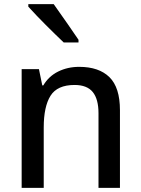

<svg xmlns="http://www.w3.org/2000/svg" viewBox="-20 -902 678 922"><path d="M84 0V-570H167L183 -492H188Q214 -536 259.5 -558.5Q305 -581 360 -581Q455 -581 505.5 -531.5Q556 -482 556 -373V0H453V-358Q453 -426 425.5 -460Q398 -494 338 -494Q255 -494 222.5 -442Q190 -390 190 -290V0ZM286 -698Q266 -717 244 -738.5Q222 -760 199.5 -782.5Q177 -805 155.5 -827.5Q134 -850 116 -870V-882H238Q274 -832 305.5 -786Q337 -740 357 -711V-698Z"/></svg>

Font: Menbere
Style: Regular
Weight: 400
Designer: Aleme Tadesse
Foundry: Sorkin Type Co
Version: Version 1.000